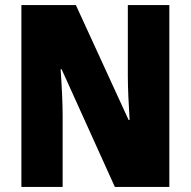

<svg xmlns="http://www.w3.org/2000/svg" viewBox="-20 -800 749 754"><path d="M645 -66V-780H482V-502C482 -457 485 -393 489 -329H485L278 -780H64V-66H226V-347C226 -391 223 -459 218 -528H222L431 -66Z"/></svg>

Font: Noto Sans Malayalam UI Condensed Black
Style: Regular
Weight: 900
Width: 3
Designer: Jelle Bosma - Monotype Design Team
Foundry: Monotype Imaging Inc.
Version: Version 2.104